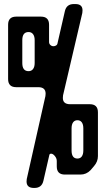

<svg xmlns="http://www.w3.org/2000/svg" viewBox="-20 -827 553 947"><path d="M387 -776Q387 -768 386 -763L291 -357Q290 -353 290 -344Q290 -313 326 -313H423Q463 -313 463 -273V-57Q463 -30 444 -8L427 12Q406 34 377 34H300Q260 34 260 -6V-33Q260 -46 250.5 -57.5Q241 -69 232 -69Q224 -69 223 -61L194 65Q186 100 150 100H147Q111 100 111 68Q111 60 112 56L204 -353Q205 -357 205 -365Q205 -397 169 -397H60Q20 -397 20 -437V-705Q20 -745 60 -745H182Q222 -745 222 -705V-620Q222 -611 228.5 -605Q235 -599 244 -599Q251 -599 257 -603Q263 -607 264 -615L300 -772Q308 -807 344 -807H352Q387 -807 387 -776ZM151 -516V-629Q151 -648 143 -658.5Q135 -669 121 -669Q90 -669 90 -629V-516Q90 -476 121 -476Q135 -476 143 -486.5Q151 -497 151 -516ZM391 -85V-194Q391 -213 383.5 -223.5Q376 -234 362 -234Q348 -234 340.5 -223.5Q333 -213 333 -194V-85Q333 -45 362 -45Q376 -45 383.5 -55.5Q391 -66 391 -85Z"/></svg>

Font: ZCOOL QingKe HuangYou
Style: Regular
Weight: 400
Version: Version 1.000